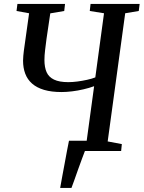

<svg xmlns="http://www.w3.org/2000/svg" viewBox="-20 -763 726 970"><path d="M284 186.5Q288.5 160.5 294.5 128Q300.5 95.5 306.8 62Q313 28.5 318.5 -1.2Q324 -31 328.5 -52H433.5L409 0Q404 12.5 394.8 37.5Q385.5 62.5 375 91.8Q364.5 121 355.5 147Q346.5 173 341 186.5ZM323 0 327 -35 417.5 -48.5 455.5 -327.5Q431 -318.5 402 -311.8Q373 -305 344.2 -301.5Q315.5 -298 291 -298Q239.5 -298 202.5 -309Q165.5 -320 142 -340.8Q118.5 -361.5 107.5 -390.8Q96.5 -420 96.5 -456.5Q96.5 -468.5 97.8 -481.5Q99 -494.5 100.5 -506.5L127 -696L63.5 -707.5L68 -743H308.5L304.5 -707.5L234 -695.5L215 -567Q211 -537 207.8 -509.8Q204.5 -482.5 204.5 -459.5Q204.5 -423 215.5 -398.2Q226.5 -373.5 253 -360.8Q279.5 -348 325 -348Q346 -348 371 -351.2Q396 -354.5 420 -359.8Q444 -365 461.5 -372L505.5 -696L433.5 -707.5L437.5 -743H685.5L681 -707.5L612.5 -696L524 -48.5L595.5 -35L592 0Z"/></svg>

Font: Merriweather 60pt
Style: Italic
Weight: 400
Italic angle: -7.8°
Version: Version 2.101